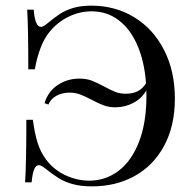

<svg xmlns="http://www.w3.org/2000/svg" viewBox="-20 -642 689 676"><path d="M595.7 -294.9Q595.7 -199.2 558.3 -129.4Q521 -59.6 454.8 -22.7Q388.7 14.2 303.7 14.2Q264.2 14.2 235.6 6.1Q207 -2 186.3 -14.9Q165.5 -27.8 136.7 -50.8Q124.5 -60.5 116.7 -60.5Q106.4 -60.5 100.3 -45.9Q94.2 -31.2 91.3 0H68.4Q72.8 -70.3 72.8 -220.2H95.7Q102.1 -172.4 112.3 -139.6Q122.6 -106.9 141.6 -81.1Q168.9 -44.4 210.2 -25.1Q251.5 -5.9 294.4 -5.9Q351.6 -5.9 397.2 -40.3Q442.9 -74.7 469.2 -142.1Q495.6 -209.5 495.6 -305.2L495.1 -323.7Q479 -295.4 449.5 -279.8Q419.9 -264.2 386.7 -264.2Q363.8 -264.2 345.7 -270.8Q327.6 -277.3 302.2 -291Q278.8 -303.2 261.7 -309.6Q244.6 -315.9 224.6 -315.9Q200.2 -315.9 179.7 -305.4Q159.2 -294.9 150.4 -273.9L136.7 -278.8Q149.4 -320.3 183.3 -342.8Q217.3 -365.2 259.3 -365.2Q284.2 -365.2 302.7 -358.2Q321.3 -351.1 346.7 -337.4Q370.1 -324.7 386.2 -318.4Q402.3 -312 423.3 -312Q472.7 -312 494.1 -349.1Q488.3 -426.8 463.1 -483.9Q438 -541 397 -571.5Q356 -602.1 302.7 -602.1Q258.8 -602.1 218.8 -581.8Q178.7 -561.5 151.4 -525.9Q118.2 -482.9 102.5 -397.9H79.6Q79.6 -547.9 75.7 -607.9H98.6Q103.5 -547.4 124 -547.4Q132.3 -547.4 143.6 -557.1Q171.9 -580.6 191.4 -593.3Q210.9 -606 237.8 -614Q264.6 -622.1 301.3 -622.1Q385.7 -622.1 452.6 -581.3Q519.5 -540.5 557.6 -466.1Q595.7 -391.6 595.7 -294.9Z"/></svg>

Font: Playfair Display SC
Style: Regular
Weight: 400
Designer: Claus Eggers Sørensen
Foundry: Claus Eggers Sørensen
Version: Version 1.004;PS 001.004;hotconv 1.0.70;makeotf.lib2.5.58329